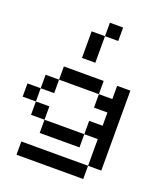

<svg xmlns="http://www.w3.org/2000/svg" viewBox="-208 -1364 1305 1505"><g transform="rotate(20 444.5 -611.5)"><path d="M110.4 0Q110.4 -27.3 110.4 -110.4Q194.3 -110.4 444.3 -110.4Q500 -110.4 667 -110.4Q667 -83 667 0Q527.3 0 110.4 0ZM222.7 -222.7Q222.7 -250 222.7 -333Q305.7 -333 554.7 -333Q554.7 -305.7 554.7 -222.7Q471.7 -222.7 222.7 -222.7ZM110.4 -333Q110.4 -360.4 110.4 -444.3Q138.7 -444.3 222.7 -444.3Q222.7 -417 222.7 -333Q194.3 -333 110.4 -333ZM0 -444.3Q0 -471.7 0 -554.7Q27.3 -554.7 110.4 -554.7Q110.4 -527.3 110.4 -444.3Q83 -444.3 0 -444.3ZM110.4 -554.7Q110.4 -583 110.4 -667Q138.7 -667 222.7 -667Q222.7 -638.7 222.7 -554.7Q194.3 -554.7 110.4 -554.7ZM222.7 -667Q222.7 -694.3 222.7 -777.3Q305.7 -777.3 554.7 -777.3Q554.7 -750 554.7 -667Q471.7 -667 222.7 -667ZM667 -110.4Q667 -166 667 -333Q638.7 -333 554.7 -333Q554.7 -360.4 554.7 -444.3Q583 -444.3 667 -444.3Q667 -471.7 667 -554.7Q638.7 -554.7 554.7 -554.7Q554.7 -583 554.7 -667Q583 -667 667 -667Q667 -694.3 667 -777.3Q694.3 -777.3 777.3 -777.3Q777.3 -610.4 777.3 -110.4Q750 -110.4 667 -110.4ZM333 -888.7Q333 -944.3 333 -1110.4Q360.4 -1110.4 444.3 -1110.4Q444.3 -1055.7 444.3 -888.7Q417 -888.7 333 -888.7ZM444.3 -1110.4Q444.3 -1138.7 444.3 -1222.7Q471.7 -1222.7 554.7 -1222.7Q554.7 -1194.3 554.7 -1110.4Q527.3 -1110.4 444.3 -1110.4Z"/></g></svg>

Font: Ingsat TST_CRD
Style: Regular
Weight: 300
Designer: Tofik Waleny
Version: 1.0